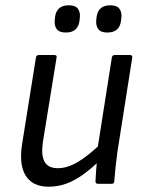

<svg xmlns="http://www.w3.org/2000/svg" viewBox="-20 -695 545 726"><path d="M164 11Q103 11 77 -31Q51 -73 64 -153L116 -478Q118 -487 127 -487H185Q196 -487 194 -478L142 -157Q135 -108 148.5 -83.5Q162 -59 199 -59Q234 -59 273.5 -82Q313 -105 367 -157L358 -89Q325 -57 293.5 -34.5Q262 -12 230.5 -0.5Q199 11 164 11ZM351 0Q341 0 341 -9Q342 -29 343.5 -51Q345 -73 348 -94V-128L403 -478Q405 -487 414 -487H472Q481 -487 480 -477L424 -121Q420 -93 417 -64Q414 -35 412 -9Q412 0 402 0ZM386 -572Q361 -572 351.5 -585Q342 -598 344 -619L345 -629Q350 -675 397 -675Q422 -675 431.5 -662Q441 -649 439 -629L438 -619Q433 -572 386 -572ZM229 -572Q204 -572 194.5 -585Q185 -598 187 -619L188 -629Q193 -675 240 -675Q265 -675 274.5 -662Q284 -649 282 -629L281 -619Q276 -572 229 -572Z"/></svg>

Font: Sofia Sans Semi Condensed
Style: Italic
Weight: 400
Italic angle: -9°
Designer: Botio Nikoltchev, Ani Petrova
Foundry: lettersoup
Version: Version 4.101